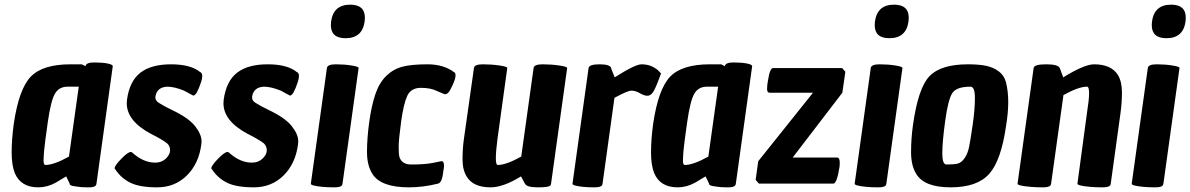

<svg xmlns="http://www.w3.org/2000/svg" viewBox="-20 -788 5109 824"><path d="M144 16Q70 16 44 -44Q30 -78 30 -133.5Q30 -189 39 -256Q61 -406 112 -459Q163 -512 283 -512H331L347 -504Q349 -520 384 -520Q419 -520 441.5 -515.5Q464 -511 464 -504L394 0Q393 6 391 8Q385 16 362 16Q339 16 328 15Q317 14 308 12.5Q299 11 292 10Q277 6 279 0L264 -31Q233 -12 219 -4Q183 16 144 16ZM175 -80Q211 -80 276 -116L318 -416H270Q233 -416 215.5 -385.5Q198 -355 185 -263Q172 -171 169.5 -143.5Q167 -116 167 -98Q167 -80 175 -80Z M845 -181Q845 -175 844 -168Q833 -85 781.5 -34.5Q730 16 654.5 16Q579 16 539 -4Q499 -24 475 -61Q472 -63 472 -66Q472 -77 500.5 -106.5Q529 -136 542 -136Q545 -136 549 -132Q596 -90 646 -90Q674 -90 692 -107.5Q710 -125 710 -143Q710 -161 697 -173Q677 -189 627 -214Q524 -269 524 -345Q524 -352 525 -360Q536 -440 582.5 -476Q629 -512 714 -512Q799 -512 840 -478H841Q848 -473 848 -462Q848 -451 843 -436Q824 -378 810 -378Q808 -378 805 -380L770 -399Q728 -416 698 -416Q653 -414 647 -373Q645 -357 661 -347Q677 -337 687.5 -331.5Q698 -326 718 -316Q788 -283 816.5 -247.5Q845 -212 845 -181Z M1260 -181Q1260 -175 1259 -168Q1248 -85 1196.5 -34.5Q1145 16 1069.5 16Q994 16 954 -4Q914 -24 890 -61Q887 -63 887 -66Q887 -77 915.5 -106.5Q944 -136 957 -136Q960 -136 964 -132Q1011 -90 1061 -90Q1089 -90 1107 -107.5Q1125 -125 1125 -143Q1125 -161 1112 -173Q1092 -189 1042 -214Q939 -269 939 -345Q939 -352 940 -360Q951 -440 997.5 -476Q1044 -512 1129 -512Q1214 -512 1255 -478H1256Q1263 -473 1263 -462Q1263 -451 1258 -436Q1239 -378 1225 -378Q1223 -378 1220 -380L1185 -399Q1143 -416 1113 -416Q1068 -414 1062 -373Q1060 -357 1076 -347Q1092 -337 1102.5 -331.5Q1113 -326 1133 -316Q1203 -283 1231.5 -247.5Q1260 -212 1260 -181Z M1383 -496Q1385 -512 1421 -512Q1457 -512 1488.5 -507Q1520 -502 1519 -496L1450 0Q1449 6 1447 8Q1441 16 1414 16Q1387 16 1365 14Q1312 9 1314 0ZM1483 -768Q1546 -768 1546 -712Q1546 -705 1545 -696Q1535 -624 1463 -624Q1400 -624 1400 -680Q1400 -687 1401 -696Q1411 -768 1483 -768Z M1930 -478Q1935 -475 1935 -463Q1935 -451 1923 -424Q1911 -397 1903 -389.5Q1895 -382 1888 -384H1887L1854 -398Q1828 -411 1786 -411Q1744 -411 1728 -377Q1712 -343 1701.5 -266Q1691 -189 1691 -158.5Q1691 -128 1694 -115Q1704 -82 1745 -82Q1804 -82 1838 -89Q1872 -96 1875 -96.5Q1878 -97 1881 -94Q1889 -85 1883 -56Q1878 -4 1860 0Q1796 16 1735 16Q1614 16 1578 -42Q1555 -78 1555 -136Q1555 -194 1564.5 -263.5Q1574 -333 1590.5 -382.5Q1607 -432 1637 -461.5Q1667 -491 1706 -501.5Q1745 -512 1814.5 -512Q1884 -512 1929 -478Z M2085 16Q2011 16 1983 -30Q1965 -59 1965 -104.5Q1965 -150 1971 -192L2014 -496Q2016 -512 2052.5 -512Q2089 -512 2123.5 -507Q2158 -502 2157 -496L2115 -192Q2108 -138 2108 -109Q2108 -80 2116 -80Q2152 -80 2217 -116L2270 -496Q2272 -512 2308.5 -512Q2345 -512 2380 -507Q2415 -502 2414 -496L2345 0Q2344 6 2342 8Q2336 16 2288 16Q2240 16 2233 0L2232 -1L2216 -31Q2140 16 2085 16Z M2618 -456Q2706 -512 2733 -512Q2760 -512 2780 -502Q2800 -492 2808 -482L2817 -473Q2794 -409 2783 -393Q2772 -377 2758.5 -377Q2745 -377 2726 -388Q2707 -399 2690 -399Q2673 -399 2617 -368L2566 0Q2565 6 2563 8Q2557 16 2530 16Q2503 16 2483 14Q2435 9 2437 0L2506 -496Q2508 -512 2553 -512Q2598 -512 2603 -496V-494Z M2888 16Q2814 16 2788 -44Q2774 -78 2774 -133.5Q2774 -189 2783 -256Q2805 -406 2856 -459Q2907 -512 3027 -512H3075L3091 -504Q3093 -520 3128 -520Q3163 -520 3185.5 -515.5Q3208 -511 3208 -504L3138 0Q3137 6 3135 8Q3129 16 3106 16Q3083 16 3072 15Q3061 14 3052 12.5Q3043 11 3036 10Q3021 6 3023 0L3008 -31Q2977 -12 2963 -4Q2927 16 2888 16ZM2919 -80Q2955 -80 3020 -116L3062 -416H3014Q2977 -416 2959.5 -385.5Q2942 -355 2929 -263Q2916 -171 2913.5 -143.5Q2911 -116 2911 -98Q2911 -80 2919 -80Z M3283 -390Q3272 -390 3272 -406.5Q3272 -423 3276 -443Q3284 -496 3298 -496H3594L3608 -480L3595 -390L3382 -112H3572Q3584 -112 3584 -89Q3584 -82 3583 -72Q3572 -2 3557 0H3237L3223 -16L3234 -96L3469 -390Z M3717 -496Q3719 -512 3755 -512Q3791 -512 3822.5 -507Q3854 -502 3853 -496L3784 0Q3783 6 3781 8Q3775 16 3748 16Q3721 16 3699 14Q3646 9 3648 0ZM3817 -768Q3880 -768 3880 -712Q3880 -705 3879 -696Q3869 -624 3797 -624Q3734 -624 3734 -680Q3734 -687 3735 -696Q3745 -768 3817 -768Z M4134 -512Q4182 -512 4212.5 -505.5Q4243 -499 4266 -482Q4289 -465 4297 -436Q4307 -397 4307 -350.5Q4307 -304 4298 -250Q4277 -100 4225.5 -42Q4174 16 4060 16Q3946 16 3912 -42Q3890 -77 3890 -135Q3890 -193 3898 -250Q3920 -409 3968.5 -460.5Q4017 -512 4134 -512ZM4042 -82Q4075 -82 4090.5 -86Q4106 -90 4119.5 -109Q4133 -128 4139 -157.5Q4145 -187 4154.5 -253Q4164 -319 4164 -367.5Q4164 -416 4145 -416Q4085 -416 4067 -388.5Q4049 -361 4036.5 -269.5Q4024 -178 4024 -130Q4024 -82 4042 -82Z M4675 -512Q4749 -512 4778 -466Q4795 -437 4795 -392Q4795 -347 4789 -304L4747 0Q4746 6 4744 8Q4738 16 4710.5 16Q4683 16 4660 14Q4602 9 4604 0L4645 -304Q4654 -360 4654 -388Q4654 -416 4645 -416Q4609 -416 4544 -380L4491 0Q4490 6 4488 8Q4482 16 4454.5 16Q4427 16 4404 14Q4345 9 4347 0L4416 -496Q4418 -512 4469.5 -512Q4521 -512 4528 -496Q4528 -494 4529 -494L4543 -456Q4634 -512 4675 -512Z M4906 -496Q4908 -512 4944 -512Q4980 -512 5011.5 -507Q5043 -502 5042 -496L4973 0Q4972 6 4970 8Q4964 16 4937 16Q4910 16 4888 14Q4835 9 4837 0ZM5006 -768Q5069 -768 5069 -712Q5069 -705 5068 -696Q5058 -624 4986 -624Q4923 -624 4923 -680Q4923 -687 4924 -696Q4934 -768 5006 -768Z"/></svg>

Font: Chau Philomene One
Style: Italic
Weight: 400
Designer: Vicente Lamonaca
Foundry: TipoType
Version: Version 1.002